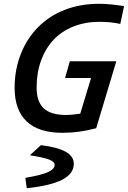

<svg xmlns="http://www.w3.org/2000/svg" viewBox="-20 -685 674 1012"><path d="M634 -653 614 -559Q586 -565 560 -567.5Q534 -570 505 -570Q429 -570 367.5 -545.5Q306 -521 263 -476Q220 -430 196.5 -366Q173 -302 173 -223Q173 -149 210.5 -114Q248 -79 328 -79Q345 -79 364.5 -81Q384 -83 403 -86L460 -274H323L348 -362H593L487 -9Q440 3 397.5 9Q355 15 309 15Q184 15 120.5 -45Q57 -105 57 -223Q57 -317 89.5 -400Q122 -483 182 -543Q242 -603 323.5 -634Q405 -665 503 -665Q532 -665 562.5 -662Q593 -659 634 -653ZM369 178Q369 231 307.5 262.5Q246 294 121 307L114 254L115 252Q194 239 231 223Q268 207 268 184Q268 167 237.5 155.5Q207 144 140 134V131L196 80Q284 91 326.5 115Q369 139 369 178Z"/></svg>

Font: Intel One Mono Medium
Style: Italic
Weight: 500
Italic angle: -16°
Monospace: yes
Designer: Fred Shallcrass
Foundry: Frere-Jones Type LLC
Version: Version 1.400;hotconv 1.1.0;makeotfexe 2.6.0;FJTRelease1.4